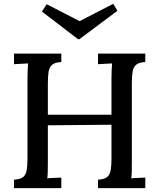

<svg xmlns="http://www.w3.org/2000/svg" viewBox="-20 -979 829 999"><path d="M53 0V-44Q86 -46 100.5 -58Q115 -70 119 -94Q123 -118 123 -155V-571Q123 -593 124 -613.5Q125 -634 126 -649Q109 -648 89 -647Q69 -646 53 -645V-700H299V-656Q267 -655 252 -642.5Q237 -630 233 -606.5Q229 -583 229 -545V-382H560V-571Q560 -593 561 -613.5Q562 -634 563 -649Q546 -648 526 -647Q506 -646 490 -645V-700H736V-656Q704 -655 689 -642.5Q674 -630 670 -606.5Q666 -583 666 -545V-134Q666 -107 665.5 -85.5Q665 -64 663 -51Q680 -53 700 -53.5Q720 -54 736 -55V0H490V-44Q523 -46 537.5 -58Q552 -70 556 -94Q560 -118 560 -155V-330L229 -327V-134Q229 -107 228.5 -85.5Q228 -64 226 -51Q243 -53 263.5 -53.5Q284 -54 299 -55V0ZM386 -775 198 -919 223 -957 394 -869 569 -959 591 -923 393 -775Z"/></svg>

Font: Lora Medium
Style: Regular
Weight: 500
Designer: Olga Karpushina, Alexei Vanyashin (Cyrillic)
Foundry: Cyreal
Version: Version 3.004